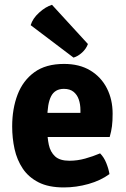

<svg xmlns="http://www.w3.org/2000/svg" viewBox="-20 -786 537 820"><path d="M127 -201V-304H323.5V-315.5Q323.5 -340.5 316.5 -361Q309.5 -381.5 294 -394Q278.5 -406.5 253 -406.5Q214.5 -406.5 198.2 -374.8Q182 -343 182 -279V-234Q182 -198 188.5 -167.5Q195 -137 215.2 -118.2Q235.5 -99.5 276.5 -99.5Q310.5 -99.5 343.8 -108.8Q377 -118 407.5 -131Q424 -114.5 434 -89.5Q444 -64.5 447.5 -42.5Q410 -15 357.8 -0.2Q305.5 14.5 252.5 14.5Q187.5 14.5 144.8 -7.2Q102 -29 77.2 -66Q52.5 -103 42.2 -149.5Q32 -196 32 -246Q32 -321.5 55 -381.8Q78 -442 126.8 -477.5Q175.5 -513 253.5 -513Q319.5 -513 365.8 -485Q412 -457 436.5 -409Q461 -361 461 -300.5Q461 -268.5 458.2 -247Q455.5 -225.5 448.5 -201ZM202 -765.5Q174.5 -757 147 -732Q119.5 -707 111 -678.5L294 -540Q313 -545.5 330.5 -561.5Q348 -577.5 355.5 -598Z"/></svg>

Font: Signika Negative Light
Style: Bold
Weight: 700
Version: Version 2.001